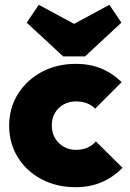

<svg xmlns="http://www.w3.org/2000/svg" viewBox="-20 -766 541 797"><path d="M293 11Q215 11 152.5 -22Q90 -55 54 -113Q18 -171 18 -244Q18 -318 54.5 -376Q91 -434 153.5 -467.5Q216 -501 295 -501Q352 -501 399 -482Q446 -463 485 -425L375 -315Q360 -330 340.5 -337.5Q321 -345 295 -345Q267 -345 244.5 -332.5Q222 -320 208.5 -298Q195 -276 195 -245Q195 -215 208.5 -192.5Q222 -170 244.5 -157Q267 -144 295 -144Q323 -144 343 -153Q363 -162 378 -179L489 -69Q448 -29 400.5 -9Q353 11 293 11ZM434 -746 484 -672 333 -532H242L91 -672L141 -746L356 -630H219Z"/></svg>

Font: Outfit ExtraBold
Style: Regular
Weight: 800
Designer: Rodrigo Fuenzalida
Foundry: fragTYPE
Version: Version 1.100;gftools[0.9.27]